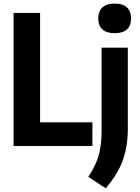

<svg xmlns="http://www.w3.org/2000/svg" viewBox="-20 -812 780 1068"><path d="M55.5 0V-740H203V-131.5H494V0ZM568.5 235.5 471 171.5Q499 130 515 91.5Q531 53 538 10Q545 -33 545 -88V-547H691V-95Q691 1.5 663.5 78.5Q636 155.5 568.5 235.5ZM618 -627.5Q571.5 -627.5 549 -649.2Q526.5 -671 526.5 -709.5Q526.5 -748 549 -770Q571.5 -792 618 -792Q664.5 -792 687 -770Q709.5 -748 709.5 -709.5Q709.5 -671 687 -649.2Q664.5 -627.5 618 -627.5Z"/></svg>

Font: Encode Sans Cnd
Style: Bold
Weight: 700
Width: 3
Designer: Multiple Designers
Foundry: Impallari Type
Version: Version 3.002; ttfautohint (v1.8.3) -l 8 -r 50 -G 200 -x 14 